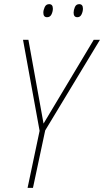

<svg xmlns="http://www.w3.org/2000/svg" viewBox="-20 -906 502 926"><path d="M380 -864Q380 -886 362 -886Q347 -886 341 -871.5Q335 -857 335 -845Q335 -823 353 -823Q367 -823 373.5 -837Q380 -851 380 -864ZM235 -864Q235 -886 217 -886Q202 -886 195.5 -871.5Q189 -857 189 -845Q189 -823 207 -823Q222 -823 228.5 -837Q235 -851 235 -864ZM139 0 198 -277 462 -714H432L190 -310L117 -714H91L171 -275L113 0Z"/></svg>

Font: Noto Sans Display SemiCondensed Thin
Style: Italic
Weight: 250
Width: 4
Designer: Monotype Design team
Foundry: Monotype Imaging Inc.
Version: 1.000